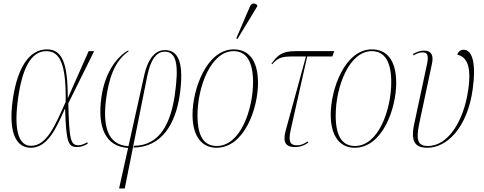

<svg xmlns="http://www.w3.org/2000/svg" viewBox="-20 -825 2734 1085"><path d="M154 10C247 10 296 -95 346 -209H348C354 -15 366 6 418 6C439 6 459 -3 476 -13L473 -21C459 -13 440 -4 424 -4C379 -4 371 -34 366 -241L512 -536H481L364 -272H363C363 -467 332 -546 245 -546C144 -546 78 -441 52 -262C24 -57 81 10 154 10ZM155 -1C82 -1 58 -97 82 -268C105 -436 154 -536 242 -536C315 -536 355 -470 351 -249C292 -119 246 -1 155 -1Z M653 240H685L812 -395C835 -507 875 -533 911 -533C982 -533 990 -447 968 -290C946 -137 888 -2 737 -1L735 9C896 6 972 -126 996 -290C1019 -457 995 -542 912 -542C865 -542 818 -506 794 -395L706 1C587 -5 558 -114 581 -276C595 -370 622 -478 707 -535L704 -540C654 -512 576 -434 553 -276C530 -111 572 3 704 11Z M1322 -605 1433 -788 1434 -796C1420 -808 1403 -811 1392 -787L1315 -608ZM1203 10C1362 10 1438 -214 1438 -356C1438 -492 1379 -546 1301 -546C1147 -546 1068 -320 1068 -177C1068 -50 1124 10 1203 10ZM1205 0C1138 0 1096 -47 1096 -173C1096 -333 1171 -536 1300 -536C1369 -536 1410 -482 1410 -361C1410 -209 1340 0 1205 0Z M1646 6C1677 6 1700 -3 1722 -19L1718 -26C1705 -16 1685 -4 1658 -4C1619 -4 1608 -25 1623 -92L1716 -506H1858L1869 -536H1649C1568 -536 1546 -508 1514 -465L1518 -462C1550 -497 1568 -506 1636 -506H1709L1598 -100C1583 -48 1574 6 1646 6Z M1984 10C2143 10 2219 -214 2219 -356C2219 -492 2160 -546 2082 -546C1928 -546 1849 -320 1849 -177C1849 -50 1905 10 1984 10ZM1986 0C1919 0 1877 -47 1877 -173C1877 -333 1952 -536 2081 -536C2150 -536 2191 -482 2191 -361C2191 -209 2121 0 1986 0Z M2395 10C2507 10 2621 -105 2651 -319C2672 -467 2649 -544 2600 -544C2589 -544 2570 -538 2564 -516C2616 -504 2646 -455 2626 -318C2602 -146 2515 0 2398 0C2348 0 2327 -23 2349 -126L2421 -465C2431 -511 2419 -539 2376 -539C2355 -539 2336 -532 2314 -520L2317 -512C2337 -524 2352 -529 2369 -529C2394 -529 2403 -513 2394 -467L2321 -126C2299 -24 2326 10 2395 10Z"/></svg>

Font: Noto Serif Display Condensed Thin
Style: Italic
Weight: 100
Width: 3
Italic angle: -12°
Designer: Monotype Design Team
Foundry: Monotype Imaging Inc.
Version: Version 2.009